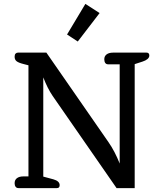

<svg xmlns="http://www.w3.org/2000/svg" viewBox="-20 -965 838 985"><path d="M491 -898 379 -752 324 -788 418 -945ZM75 0Q65 0 60 -7Q55 -14 55 -25Q55 -42 67 -51Q79 -60 100 -60H126V-630L99 -637Q75 -643 65 -651Q55 -659 55 -674Q55 -685 60 -690Q65 -695 72 -695H218L537 -235Q569 -189 594 -126V-635H535Q525 -635 520 -642Q515 -649 515 -661Q515 -677 527 -686Q539 -695 560 -695H732Q746 -695 746 -680Q746 -670 736.5 -662Q727 -654 711 -649L671 -636V0H578L250 -473Q224 -511 202 -568V-59L254 -45Q286 -36 286 -15Q286 0 272 0Z"/></svg>

Font: Maitree Medium
Style: Regular
Weight: 500
Designer: CadsonDemak Team
Foundry: CadsonDemak
Version: Version 1.010